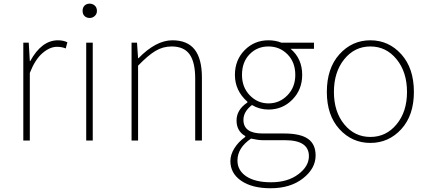

<svg xmlns="http://www.w3.org/2000/svg" viewBox="-20 -757 2308 1034"><path d="M105.5 0V-527.3H134.8L140.6 -427.7H142.6Q204.1 -540 292 -540Q321.3 -540 342.8 -529.3L334 -496.1Q312.5 -504.9 287.1 -504.9Q248 -504.9 208.5 -470.7Q168.9 -436.5 140.6 -364.3V0Z M444.3 0V-527.3H479.5V0ZM462.9 -660.2Q446.3 -660.2 435.5 -670.4Q424.8 -680.7 424.8 -698.2Q424.8 -716.8 435.5 -727.1Q446.3 -737.3 462.9 -737.3Q478.5 -737.3 490.2 -727.1Q502 -716.8 502 -698.2Q502 -681.6 490.2 -670.9Q478.5 -660.2 462.9 -660.2Z M688.5 0V-527.3H717.8L723.6 -443.4H725.6Q820.3 -540 908.2 -540Q989.3 -540 1028.3 -490.2Q1067.4 -440.4 1067.4 -338.9V0H1031.2V-334Q1031.2 -421.9 1001 -464.4Q970.7 -506.8 904.3 -506.8Q857.4 -506.8 817.4 -482.9Q777.3 -459 723.6 -403.3V0Z M1437.5 256.8Q1337.9 256.8 1279.3 216.8Q1220.7 176.8 1220.7 110.4Q1220.7 76.2 1242.2 41.5Q1263.7 6.8 1300.8 -19.5V-24.4Q1253.9 -50.8 1253.9 -108.4Q1253.9 -166 1312.5 -205.1V-209Q1245.1 -268.6 1245.1 -353.5Q1245.1 -433.6 1297.4 -486.8Q1349.6 -540 1425.8 -540Q1462.9 -540 1495.1 -527.3H1670.9V-494.1H1544.9Q1607.4 -441.4 1607.4 -353.5Q1607.4 -274.4 1554.7 -220.7Q1502 -167 1425.8 -167Q1377.9 -167 1336.9 -191.4Q1291 -156.2 1291 -111.3Q1291 -38.1 1394.5 -38.1H1510.7Q1597.7 -38.1 1638.7 -9.3Q1679.7 19.5 1679.7 80.1Q1679.7 150.4 1611.8 203.6Q1543.9 256.8 1437.5 256.8ZM1425.8 -200.2Q1485.4 -200.2 1527.8 -243.7Q1570.3 -287.1 1570.3 -353.5Q1570.3 -421.9 1528.3 -464.4Q1486.3 -506.8 1425.8 -506.8Q1365.2 -506.8 1324.2 -464.8Q1283.2 -422.9 1283.2 -353.5Q1283.2 -287.1 1325.2 -243.7Q1367.2 -200.2 1425.8 -200.2ZM1439.5 224.6Q1529.3 224.6 1586.4 181.6Q1643.6 138.7 1643.6 84Q1643.6 -2 1515.6 -2H1396.5Q1370.1 -2 1332 -10.7Q1258.8 39.1 1258.8 107.4Q1258.8 161.1 1306.6 192.9Q1354.5 224.6 1439.5 224.6Z M1740.2 -261.7Q1740.2 -389.6 1808.1 -464.8Q1876 -540 1974.6 -540Q2073.2 -540 2141.1 -464.8Q2209 -389.6 2209 -261.7Q2209 -135.7 2141.1 -61.5Q2073.2 12.7 1974.6 12.7Q1876 12.7 1808.1 -61.5Q1740.2 -135.7 1740.2 -261.7ZM2171.9 -261.7Q2171.9 -369.1 2115.7 -438Q2059.6 -506.8 1974.6 -506.8Q1889.6 -506.8 1834 -438Q1778.3 -369.1 1778.3 -261.7Q1778.3 -155.3 1834 -87.4Q1889.6 -19.5 1974.6 -19.5Q2059.6 -19.5 2115.7 -87.4Q2171.9 -155.3 2171.9 -261.7Z"/></svg>

Font: Gen Shin Gothic ExtraLight
Style: Regular
Weight: 100
Designer: [Source Han Sans]
Ryoko NISHIZUKA  (kana & ideographs); Paul D. Hunt (Latin, Greek & Cyrillic); Wenlong ZHANG  (bopomofo
Version: Version 1.002.20150607